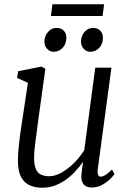

<svg xmlns="http://www.w3.org/2000/svg" viewBox="-20 -871 606 901"><path d="M179 10Q144 10 118.2 -2Q92.5 -14 78.2 -41.8Q64 -69.5 64 -117.5Q64 -134 65.5 -156Q67 -178 70 -202.5Q73 -227 76 -250.5Q79 -274 82.5 -293.5L111 -482.5L60 -505.5L65.5 -537L174.5 -558.5L193 -548.5L157 -289Q154.5 -268.5 151.8 -247.8Q149 -227 146.2 -206.8Q143.5 -186.5 141.8 -167Q140 -147.5 140 -130Q140 -95.5 148.8 -76.8Q157.5 -58 173.5 -51Q189.5 -44 211 -44Q239.5 -44 270.2 -61.8Q301 -79.5 328.8 -107.5Q356.5 -135.5 375.5 -167L427 -553.5H503L439 -78.5Q436.5 -60.5 440.2 -51.2Q444 -42 452 -42Q462 -42 475 -50Q488 -58 505.5 -75.5L517 -54Q512.5 -46.5 497.2 -31.2Q482 -16 459.5 -3.5Q437 9 410.5 9Q382.5 9 370.5 -9Q358.5 -27 362.5 -55Q362.5 -57 363.2 -63Q364 -69 365.2 -77.5Q366.5 -86 367.5 -94.5Q368.5 -103 369.5 -109.5L368.5 -110Q352 -87 332 -65.5Q312 -44 288 -27Q264 -10 236.8 0Q209.5 10 179 10ZM232 -628Q214 -628 201 -642Q188 -656 188.5 -677.5Q189.5 -703.5 206 -721.8Q222.5 -740 245.5 -740Q267.5 -740 279.8 -726.5Q292 -713 291.5 -693Q291 -665 274 -646.5Q257 -628 232 -628ZM403.5 -628Q385.5 -628 372.8 -642Q360 -656 360 -677.5Q361 -703.5 377.2 -721.8Q393.5 -740 416.5 -740Q438.5 -740 451 -726.5Q463.5 -713 463 -693Q463 -665 445.8 -646.5Q428.5 -628 403.5 -628ZM226 -851H468.5L461.5 -796H219Z"/></svg>

Font: Merriweather 36pt Light
Style: Italic
Weight: 300
Italic angle: -7.8°
Version: Version 2.101